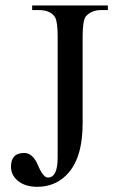

<svg xmlns="http://www.w3.org/2000/svg" viewBox="-20 -682 430 717"><path d="M382.8 -644.5H358.9Q321.3 -644.5 300.3 -620.6Q288.6 -604.5 288.6 -545.4V-221.2Q288.6 -86.9 226.6 -26.9Q183.1 15.6 119.1 15.6Q72.8 15.6 45.4 -7.8Q21 -29.3 21 -59.6Q21 -110.8 70.3 -110.8Q102.5 -110.8 121.8 -64.9Q141.1 -19 158.7 -19Q195.3 -19 195.3 -93.3V-545.4Q195.3 -601.1 185.5 -617.7Q169.4 -644.5 123 -644.5H100.1V-661.6H382.8Z"/></svg>

Font: Dai Banna SIL Book
Style: Regular
Weight: 400
Designer: Victor Gaultney
Foundry: SIL International
Version: Version 2.000